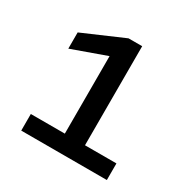

<svg xmlns="http://www.w3.org/2000/svg" viewBox="-136 -713 831 841"><g transform="rotate(30 279.5 -292.5)"><path d="M76 0H509V-84H350V-585H281L75 -496V-414L248 -476V-84H76Z"/></g></svg>

Font: Saira UNSAM Medium SC
Style: Regular
Weight: 500
Designer: Hector Gatti with collaboration of the Omnibus-Type team
Foundry: Omnibus-Type
Version: Version 1.072;PS 001.072;hotconv 1.0.88;makeotf.lib2.5.64775